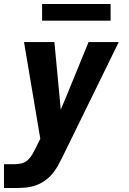

<svg xmlns="http://www.w3.org/2000/svg" viewBox="-30 -732 650 967"><path d="M-10 215V95H44Q62 95 79.5 90.5Q97 86 110.5 73.5Q124 61 133 45Q142 29 150 13L173 -33L91 -520H244L276 -180L303 -244L416 -520H568L281 66Q271 86 260 105.5Q249 125 234 143Q216 164 193.5 179.5Q171 195 146 203Q121 211 95.5 213Q70 215 44 215ZM182 -628V-712H527V-628Z"/></svg>

Font: Iosevka SS04 Hv Ex Obl
Style: Regular
Weight: 900
Width: 7
Italic angle: -9°
Monospace: yes
Designer: Belleve Invis
Foundry: Belleve Invis
Version: Version 19.0.0; ttfautohint (v1.8.4)